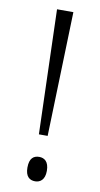

<svg xmlns="http://www.w3.org/2000/svg" viewBox="-84 -753 416 798"><g transform="rotate(10 124.0 -354.0)"><path d="M106 -189H143L159 -714H90ZM124 6C145 6 165 -7 165 -45C165 -85 145 -97 124 -97C101 -97 83 -85 83 -45C83 -7 101 6 124 6Z"/></g></svg>

Font: Noto Serif Armenian ExtraCondensed Light
Style: Regular
Weight: 300
Width: 2
Designer: Monotype Design Team
Foundry: Monotype Imaging Inc.
Version: Version 2.008